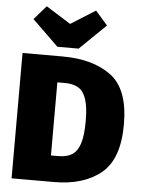

<svg xmlns="http://www.w3.org/2000/svg" viewBox="-62 -1013 781 1062"><g transform="rotate(5 328.0 -482.5)"><path d="M636 -351Q636 -158 539 -79Q442 0 278 0H43V-696H266Q434 -696 535 -621.5Q636 -547 636 -351ZM249 -551V-145H290Q338 -145 367 -164Q396 -183 410 -227.5Q424 -272 424 -351Q424 -429 409.5 -472.5Q395 -516 366 -533.5Q337 -551 291 -551ZM428 -965 495 -888 350 -747H232L87 -888L154 -965L291 -879Z"/></g></svg>

Font: Fira Sans Black
Style: Regular
Weight: 900
Designer: Carrois Corporate & Edenspiekermann AG
Foundry: Carrois Corporate GbR & Edenspiekermann AG
Version: Version 4.203